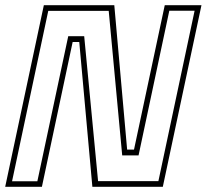

<svg xmlns="http://www.w3.org/2000/svg" viewBox="-32 -720 796 740"><path d="M14.5 -21.5H112L231 -580.5H292.5L346 -22H578.5L718 -678.5H620.5L502 -121H439L387 -678H154ZM-12 0 137 -700H408.5L458 -143.5H484.5L603 -700H744.5L595.5 0H324L273.5 -558H248L129.5 0Z"/></svg>

Font: Tourney ExtraLight
Style: Italic
Weight: 250
Italic angle: -12°
Version: Version 1.015